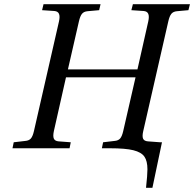

<svg xmlns="http://www.w3.org/2000/svg" viewBox="-20 -712 932 922"><path d="M40 0 45.9 -28.8 101.1 -35.2Q119.1 -36.6 128.2 -46.9Q137.2 -57.1 143.1 -83L263.2 -608.9Q268.6 -632.8 263.4 -645.3Q258.3 -657.7 241.2 -659.2L182.1 -663.1L189 -691.9H462.9L456.1 -663.1L400.9 -658.2Q382.8 -656.7 373.8 -645.8Q364.7 -634.8 358.9 -608.9L306.2 -378.9H640.1L691.9 -608.9Q697.3 -632.8 692.1 -645.3Q687 -657.7 669.9 -659.2L610.8 -663.1L618.2 -691.9H892.1L884.8 -663.1L830.1 -658.2Q812 -656.7 803 -645.8Q793.9 -634.8 788.1 -608.9L668 -83Q662.1 -58.1 667 -46.4Q671.9 -34.7 689.9 -33.2L749 -28.8H757.8L711.9 189.9H681.2Q688 128.4 688 101.1Q688 61 673.3 40Q658.7 19 620.6 9.5Q582.5 0 508.8 0H469.2L475.1 -28.8L529.8 -35.2Q547.9 -36.6 556.9 -46.9Q565.9 -57.1 571.8 -83L630.9 -340.8H296.9L238.8 -83Q233.4 -58.1 238.5 -46.4Q243.7 -34.7 261.2 -33.2L319.8 -28.8L314 0Z"/></svg>

Font: Linguistics Pro
Style: Italic
Weight: 400
Italic angle: -12°
Designer: Stefan Peev, Context Ltd
Foundry: Stefan Peev, Context Ltd
Version: Version 001.000